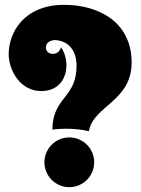

<svg xmlns="http://www.w3.org/2000/svg" viewBox="-20 -750 583 795"><path d="M525 -491C525 -662 384 -730 246 -730C78 -730 16 -614 16 -526C16 -462 61 -373 151 -373C224 -373 255 -426 255 -480C255 -507 247 -534 233 -554C225 -527 201 -527 201 -527C177 -527 170 -541 170 -555C170 -568 183 -584 208 -584C231 -584 297 -570 297 -477C297 -343 197 -348 197 -213C216 -216 235 -217 254 -217C285 -217 316 -214 348 -207C367 -313 525 -330 525 -491ZM164 -78C164 -21 210 25 267 25C324 25 370 -21 370 -78C370 -135 324 -181 267 -181C210 -181 164 -135 164 -78Z"/></svg>

Font: Spicy Rice
Style: Regular
Weight: 400
Designer: Astigmatic (AOETI)
Foundry: Astigmatic (AOETI)
Version: Version 1.000